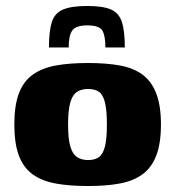

<svg xmlns="http://www.w3.org/2000/svg" viewBox="-20 -616 587 643"><path d="M272 -596Q324 -596 351 -584.5Q378 -573 388 -543Q398 -513 398 -457H333Q333 -497 322.5 -514Q312 -531 272 -531Q235 -531 222.5 -514.5Q210 -498 210 -457H144Q144 -512 153.5 -542Q163 -572 191 -584Q219 -596 272 -596ZM275 7Q212 7 166 -1.5Q120 -10 89 -32.5Q58 -55 43 -95.5Q28 -136 28 -199Q28 -262 43 -302.5Q58 -343 89 -365.5Q120 -388 166 -396.5Q212 -405 275 -405Q337 -405 382.5 -396.5Q428 -388 458 -365.5Q488 -343 503.5 -302.5Q519 -262 519 -199Q519 -136 503.5 -95.5Q488 -55 457.5 -32.5Q427 -10 381.5 -1.5Q336 7 275 7ZM275 -80Q298 -80 311.5 -90Q325 -100 331.5 -125.5Q338 -151 338 -199Q338 -247 331.5 -273Q325 -299 311.5 -308.5Q298 -318 275 -318Q253 -318 238 -308.5Q223 -299 215.5 -273Q208 -247 208 -199Q208 -151 215.5 -125.5Q223 -100 238 -90Q253 -80 275 -80Z"/></svg>

Font: Genos ExtraBold
Style: Regular
Weight: 800
Designer: Robert E. Leuschke
Foundry: Robert E. Leuschke
Version: Version 1.010